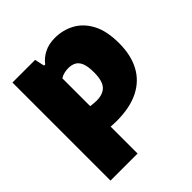

<svg xmlns="http://www.w3.org/2000/svg" viewBox="-209 -702 1066 1066"><g transform="rotate(-45 324.0 -169.5)"><path d="M48.5 220V-550H226.5L239 -492.5H248Q271 -523 306.8 -541Q342.5 -559 390.5 -559Q452.5 -559 505.2 -530.5Q558 -502 590 -441.8Q622 -381.5 622 -285.5Q622 -192 586.5 -125.8Q551 -59.5 481 -24.5Q411 10.5 307.5 10.5Q295.5 10.5 283.8 9.8Q272 9 261 8.5V220ZM307 -148Q358.5 -148 383.8 -175.5Q409 -203 409 -269.5Q409 -315.5 398.8 -341.2Q388.5 -367 369.5 -377.2Q350.5 -387.5 324.5 -387.5Q308 -387.5 291 -383.5Q274 -379.5 261 -370.5V-152Q271 -151 283.2 -149.5Q295.5 -148 307 -148Z"/></g></svg>

Font: Encode Sans Condensed Thin Black
Style: Regular
Weight: 900
Version: Version 3.002